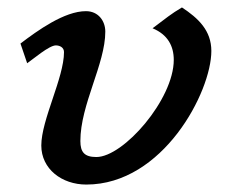

<svg xmlns="http://www.w3.org/2000/svg" viewBox="-20 -484 621 516"><path d="M35 -367 53 -314C69 -325 112 -362 130 -362C140 -362 152 -357 152 -344C152 -275 91 -162 91 -93C91 -30 146 12 212 12C418 12 548 -237 548 -347C548 -402 513 -435 469 -464C440 -447 426 -435 390 -408C431 -391 447 -360 447 -323C447 -217 312 -62 239 -62C207 -62 196 -75 196 -105C196 -203 263 -312 263 -399C263 -428 244 -454 211 -454C153 -454 81 -402 35 -367Z"/></svg>

Font: KpSans
Style: BoldItalic
Weight: 700
Italic angle: -11°
Version: Version 0.66